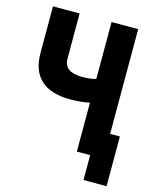

<svg xmlns="http://www.w3.org/2000/svg" viewBox="-127 -817 854 1045"><g transform="rotate(15 300.0 -295.0)"><path d="M520 -730H370V-410C356 -404 325 -400 295 -400C224 -400 190 -424 190 -475V-730H40V-466C40 -334 115 -265 260 -265C305 -265 350 -270 370 -276V0H445V140H575V-140H520Z"/></g></svg>

Font: Tekne LDO ExtraBold
Style: Regular
Weight: 800
Monospace: yes
Designer: Alessio Laiso, Mario Rullo, Paolo Rosset
Foundry: Alessio Laiso
Version: Version 1.000;hotconv 1.0.109;makeotfexe 2.5.65596